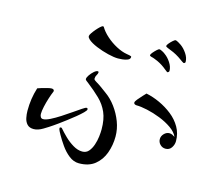

<svg xmlns="http://www.w3.org/2000/svg" viewBox="-116 -948 1231 1115"><g transform="rotate(15 500.0 -390.0)"><path d="M416 -287Q416 -281 401.5 -266.5Q387 -252 364.5 -233.5Q342 -215 318 -197Q294 -179 275 -165Q256 -151 248 -146Q228 -132 198 -114Q168 -96 143 -96Q117 -96 103.5 -110.5Q90 -125 85.5 -147Q81 -169 81 -190Q81 -227 86 -261Q91 -295 102 -330Q112 -334 127.5 -338.5Q143 -343 159 -347Q175 -351 184 -351Q189 -351 194 -348.5Q199 -346 199 -339Q199 -337 197 -333Q190 -317 181.5 -290.5Q173 -264 167 -237Q161 -210 161 -192Q161 -183 165.5 -174.5Q170 -166 181 -166Q197 -166 223 -179Q249 -192 278.5 -211Q308 -230 336 -249.5Q364 -269 383.5 -282Q403 -295 408 -295Q416 -295 416 -287ZM614 -177Q614 -125 597 -78Q580 -31 543.5 -1.5Q507 28 448 28Q416 28 388 6Q360 -16 338.5 -47Q317 -78 303 -103Q299 -110 293 -121.5Q287 -133 287 -140Q287 -146 295 -146Q298 -146 300 -144Q317 -124 341 -100.5Q365 -77 393.5 -60Q422 -43 449 -43Q473 -43 487.5 -60Q502 -77 510.5 -102Q519 -127 522 -152.5Q525 -178 525 -196Q525 -257 507 -298Q489 -339 456 -371Q423 -403 378 -438Q375 -440 368 -445.5Q361 -451 361 -455Q361 -465 371 -479.5Q381 -494 394 -505.5Q407 -517 416 -517Q422 -517 422 -511Q422 -504 415.5 -493.5Q409 -483 409 -471Q409 -465 414.5 -461.5Q420 -458 424 -455Q441 -445 457 -433.5Q473 -422 489 -410Q525 -385 553 -347Q581 -309 597.5 -265.5Q614 -222 614 -177ZM960 -242Q960 -221 947.5 -202.5Q935 -184 912 -184Q893 -184 879.5 -197.5Q866 -211 866 -230Q866 -248 880 -262.5Q894 -277 912 -277Q921 -277 929.5 -273Q938 -269 945 -264Q933 -291 901.5 -313Q870 -335 829.5 -351Q789 -367 750 -375.5Q711 -384 684 -384Q679 -384 673.5 -387Q668 -390 668 -396Q668 -403 679.5 -417Q691 -431 704.5 -445.5Q718 -460 723 -465Q763 -457 804.5 -438Q846 -419 881.5 -391Q917 -363 938.5 -325.5Q960 -288 960 -242ZM582 -647Q582 -634 567.5 -628Q553 -622 536 -620.5Q519 -619 510 -619Q486 -619 449 -628Q412 -637 377 -651.5Q342 -666 324 -682Q320 -686 316.5 -690.5Q313 -695 313 -701Q313 -707 321 -719Q329 -731 340.5 -744.5Q352 -758 362.5 -767.5Q373 -777 378 -777Q381 -777 383 -775Q398 -749 426.5 -723.5Q455 -698 489 -680Q523 -662 553 -657Q557 -656 569.5 -654Q582 -652 582 -647ZM818 -626Q818 -623 814.5 -619.5Q811 -616 808 -616Q806 -616 799.5 -621.5Q793 -627 791 -628Q778 -639 764 -648Q750 -657 735 -664Q725 -668 715.5 -672Q706 -676 696 -678Q694 -679 689.5 -680.5Q685 -682 685 -686Q685 -691 694 -702Q703 -713 714 -723Q725 -733 729 -733Q735 -733 748 -726Q761 -719 765 -715Q785 -701 801.5 -676Q818 -651 818 -626ZM895 -701Q895 -697 891.5 -694.5Q888 -692 885 -692Q875 -697 865.5 -704.5Q856 -712 846 -718Q829 -729 810.5 -737.5Q792 -746 773 -753Q771 -755 766.5 -756.5Q762 -758 762 -762Q762 -767 771 -778Q780 -789 791 -798.5Q802 -808 806 -808Q811 -808 823.5 -801Q836 -794 841 -790Q861 -776 878 -751Q895 -726 895 -701Z"/></g></svg>

Font: Kaisei Decol
Style: Regular
Weight: 400
Designer: Font-Kai, 金井和夫
Foundry: KAZUO KANAI
Version: Version 5.003